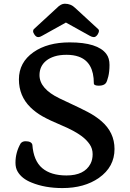

<svg xmlns="http://www.w3.org/2000/svg" viewBox="-20 -981 686 1011"><path d="M61.5 0ZM474.1 -542.5Q474.1 -654.3 394.5 -682.6Q367.2 -692.4 330.6 -692.4Q293.9 -692.4 267.6 -684.1Q241.2 -675.8 223.6 -661.6Q188 -632.8 188 -585.4Q188 -513.7 293.5 -462.9L354.5 -434.1Q398.9 -413.6 440.2 -392.3Q481.4 -371.1 513.2 -343.8Q583 -284.2 583 -196.3Q583 -102.1 501 -44.4Q424.3 9.3 308.6 9.3Q216.8 9.3 146.5 -19.5Q94.7 -40 72.8 -77.6Q61.5 -96.7 61.5 -124Q61.5 -178.7 88.9 -226.1Q98.1 -237.3 114.3 -237.3Q145.5 -237.3 150.4 -218.8Q156.7 -134.3 202.4 -95.7Q248 -57.1 330.1 -57.1Q424.3 -57.1 456.5 -118.7Q467.8 -140.1 467.8 -169.2Q467.8 -198.2 452.1 -221.2Q436.5 -244.1 410.6 -263.7Q371.1 -293 305.9 -320.3Q240.7 -347.7 204.3 -368.2Q168 -388.7 140.1 -416Q79.6 -475.6 79.6 -563Q79.6 -652.3 156.2 -706.1Q230 -757.8 346.7 -757.8Q494.6 -757.8 540 -696.8Q556.6 -674.8 556.6 -639.2Q556.6 -603.5 550 -577.1Q543.5 -550.8 537.1 -543Q526.4 -529.8 500.2 -529.8Q474.1 -529.8 474.1 -542.5ZM162.1 -797.9Q154.3 -809.6 154.3 -814.5Q154.3 -823.7 157.7 -827.1L279.8 -939.5Q300.8 -961.4 321.3 -961.4Q353.5 -961.4 375.5 -939.5L497.6 -827.1Q501 -823.7 501 -818.8Q501 -814 498.8 -808.6Q496.6 -803.2 493.2 -797.9Q483.9 -785.6 474.4 -785.6Q464.8 -785.6 453.6 -792L327.1 -862.3Q211.4 -798.3 200.7 -792Q189.9 -785.6 182.4 -785.6Q174.8 -785.6 170.2 -789.3Q165.5 -793 162.1 -797.9Z"/></svg>

Font: Quando
Style: Regular
Weight: 400
Version: Version 1.002